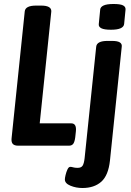

<svg xmlns="http://www.w3.org/2000/svg" viewBox="-20 -730 657 962"><path d="M72 0Q52 0 44 -9Q36 -18 38 -37L104 -673Q107 -702 161 -702H186Q239 -702 237 -672L179 -112H337Q365 -112 360 -70L357 -42Q354 -19 347 -9.5Q340 0 325 0ZM393 212Q361 212 333 200.5Q305 189 305 169Q305 162 308.5 147Q312 132 318 119Q324 106 332 106Q339 106 347 108.5Q355 111 369 111Q387 111 394 100Q401 89 404 62L462 -496Q465 -525 519 -525H541Q569 -525 580.5 -517.5Q592 -510 590 -496L531 74Q523 149 487.5 180.5Q452 212 393 212ZM536 -581Q502 -581 487.5 -588.5Q473 -596 475 -610L482 -682Q483 -695 499 -702.5Q515 -710 549 -710Q583 -710 596.5 -703Q610 -696 609 -682L602 -610Q599 -581 536 -581Z"/></svg>

Font: Asap Condensed Condensed SemiBold
Style: Italic
Weight: 600
Width: 3
Italic angle: -6°
Designer: Pablo Cosgaya
Foundry: Omnibus-Type
Version: Version 3.001; ttfautohint (v1.8.4.7-5d5b)